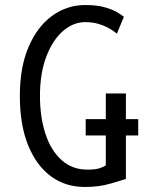

<svg xmlns="http://www.w3.org/2000/svg" viewBox="-20 -729 600 764"><path d="M317 15Q240 15 182 -28Q124 -71 91.5 -152Q59 -233 59 -347Q59 -462 94 -543Q129 -624 188 -666.5Q247 -709 319 -709Q366 -709 397 -700Q428 -691 446.5 -680Q465 -669 473 -662L445 -595Q422 -615 389.5 -628Q357 -641 320 -641Q271 -641 230 -605Q189 -569 164 -503Q139 -437 139 -347Q139 -264 160.5 -197.5Q182 -131 224.5 -92.5Q267 -54 328 -54Q361 -54 377.5 -60Q394 -66 401 -71V-190H321V-255H401V-357H481V-255H530V-190H481V-17Q460 -10 416.5 2.5Q373 15 317 15Z"/></svg>

Font: Ubuntu Sans Mono
Style: Regular
Weight: 400
Monospace: yes
Designer: Dalton Maag Ltd
Foundry: Dalton Maag Ltd
Version: Version 1.006